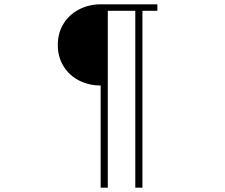

<svg xmlns="http://www.w3.org/2000/svg" viewBox="-20 -825 1040 887"><path d="M445 -430Q391 -430 345.5 -453Q300 -476 273.5 -519Q247 -562 247 -617Q247 -673 273.5 -715.5Q300 -758 345.5 -781.5Q391 -805 445 -805H707V-775H638V42H605V-775H478V42H445Z"/></svg>

Font: IBM Plex Sans JP ExtraLight
Style: Regular
Weight: 200
Designer: Mike Abbink; Paul van der Laan; Pieter van Rosmalen; Wujin Sim; Yejin Wi; Jinhee Kim; Boomi Park; Yona Kim; Kichan Ma
Foundry: Sandoll Inc.
Version: Version 1.001